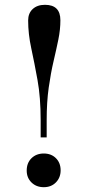

<svg xmlns="http://www.w3.org/2000/svg" viewBox="-20 -764 363 798"><path d="M149 -193V-265Q149 -359 136 -431Q123 -503 110 -563Q97 -623 97 -679Q97 -709 116 -726.5Q135 -744 167 -744Q231 -744 231 -680Q231 -641 222.5 -599.5Q214 -558 202.5 -509Q191 -460 182.5 -400Q174 -340 174 -264V-193ZM162 14Q131 14 111 -5.5Q91 -25 91 -55Q91 -87 111 -106.5Q131 -126 162 -126Q193 -126 212.5 -106.5Q232 -87 232 -56Q232 -26 212.5 -6Q193 14 162 14Z"/></svg>

Font: Display Regular
Style: Regular
Weight: 400
Designer: Latin by Veronika Burian and Jose Scaglione. Greek by Irene Vlachou. Cyrillic by Vera Evstafieva.
Foundry: TypeTogether
Version: Version 3.002